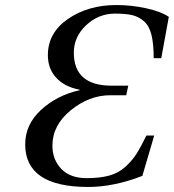

<svg xmlns="http://www.w3.org/2000/svg" viewBox="-20 -727 690 762"><path d="M80 -154Q80 -233 143 -291Q206 -349 296 -369V-371Q237 -382 203.5 -418Q170 -454 170 -508Q170 -597 250 -652Q330 -707 442 -707Q502 -707 561 -694Q620 -681 650 -660L620 -496H590Q590 -553 581 -589Q572 -625 551 -643Q530 -661 504.5 -667Q479 -673 437 -673Q371 -673 322 -627Q273 -581 273 -518Q273 -387 423 -387H489L481 -349H418Q334 -349 261 -289.5Q188 -230 188 -149Q188 -94 223 -57Q258 -20 324 -20Q376 -20 413 -30Q450 -40 477 -64.5Q504 -89 521 -115.5Q538 -142 561 -189H592L545 -29Q432 15 330 15Q80 15 80 -154Z"/></svg>

Font: Heuristica
Style: Italic
Weight: 400
Italic angle: -13°
Version: Version 1.0.2